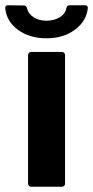

<svg xmlns="http://www.w3.org/2000/svg" viewBox="-59 -712 355 732"><path d="M48 -12V-502Q48 -507 51.5 -510.5Q55 -514 60 -514H177Q182 -514 185.5 -510.5Q189 -507 189 -502V-12Q189 -7 185.5 -3.5Q182 0 177 0H60Q55 0 51.5 -3.5Q48 -7 48 -12ZM-39 -680V-682Q-39 -692 -28 -692L32 -691Q42 -691 44 -680Q49 -659 69.5 -646Q90 -633 118 -633Q147 -633 168.5 -646Q190 -659 194 -681Q196 -692 206 -692H264Q276 -692 276 -682Q271 -632 227 -599Q183 -566 118 -566Q54 -566 10 -598Q-34 -630 -39 -680Z"/></svg>

Font: Amber EN
Style: Bold
Weight: 700
Designer: Jeremy Tribby
Foundry: Tribby Type
Version: Version 1.408 November 24, 2021